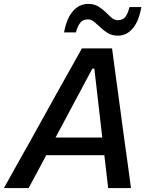

<svg xmlns="http://www.w3.org/2000/svg" viewBox="-46 -960 768 980"><path d="M-26 0Q6.5 -58 42 -122Q77.5 -185.5 110 -243L246 -488Q281.5 -551 311.2 -604.2Q341 -657.5 372 -713H526Q533 -659 540.2 -605.8Q547.5 -552.5 556.5 -487L589.5 -241Q597.5 -182.5 606.5 -119.5Q615 -56.5 622.5 0H506Q501.5 -40.5 496.5 -83.2Q491.5 -126 486.5 -168H190Q167.5 -126 145 -83.5Q122 -41 100 0ZM425.5 -610 237.5 -258H476L435.5 -610ZM556 -778Q526 -778 504.8 -790.8Q483.5 -803.5 467 -820Q450 -836 435 -848.5Q420 -861 403 -861Q376.5 -861 362.8 -842.8Q349 -824.5 341.5 -794.5H281Q293.5 -865 325.8 -902.5Q358 -940 404.5 -940Q434 -940 455 -927.5Q476 -915 492.5 -899Q508.5 -882.5 523.2 -869.8Q538 -857 555.5 -857Q582 -857 595 -875.2Q608 -893.5 615 -924H675.5Q663.5 -853.5 632.2 -815.8Q601 -778 556 -778Z"/></svg>

Font: Heraclito Medium
Style: Italic
Weight: 500
Italic angle: -12°
Designer: Kostas Bartsokas (font) & Cristiano Sobral (main changes)
Foundry: Kostas Bartsokas (font) & Cristiano Sobral (main changes)
Version: Version 1.00;July 8, 2020;FontCreator 13.0.0.2655 64-bit